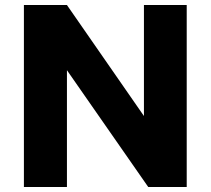

<svg xmlns="http://www.w3.org/2000/svg" viewBox="-20 -743 837 763"><path d="M552 -723V-282L246 -723H75V0H246V-464L569 0H722V-723Z"/></svg>

Font: United Sans ExtraBold
Style: Regular
Weight: 800
Designer: Pablo Impallari, Rodrigo Fuenzalida (Modified by Dan O. Williams)
Version: Version 1.000;PS 001.000;hotconv 1.0.88;makeotf.lib2.5.64775